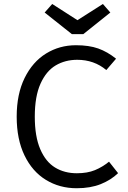

<svg xmlns="http://www.w3.org/2000/svg" viewBox="-20 -948 655 979"><path d="M571.8 -648.7 522.1 -590.8Q459.5 -643.1 373.8 -643.1Q312.3 -643.1 263.8 -614.4Q215.4 -585.6 186.4 -521Q157.4 -456.4 157.4 -353.3Q157.4 -252.3 185.1 -187.7Q212.8 -123.1 260.8 -93.8Q308.7 -64.6 371.8 -64.6Q425.6 -64.6 464.1 -80.5Q502.6 -96.4 535.9 -123.6L582.1 -65.1Q546.2 -30.3 493.8 -9.2Q441.5 11.8 370.8 11.8Q283.6 11.8 214.1 -30.8Q144.6 -73.3 104.9 -155.6Q65.1 -237.9 65.1 -353.3Q65.1 -468.2 105.6 -550.5Q146.2 -632.8 214.9 -675.1Q283.6 -717.4 367.2 -717.4Q433.8 -717.4 480.8 -700.8Q527.7 -684.1 571.8 -648.7ZM374.9 -845.1 504.6 -927.7 542.6 -884.1 404.6 -773.8H346.7L207.7 -884.1L246.2 -927.7Z"/></svg>

Font: Fira Code
Style: Regular
Weight: 400
Designer: Carrois Corporate, Edenspiekermann AG, Nikita Prokopov
Foundry: Carrois Corporate, Edenspiekermann AG, Nikita Prokopov
Version: Version 5.002